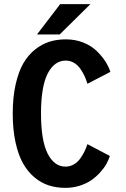

<svg xmlns="http://www.w3.org/2000/svg" viewBox="-20 -896 610 927"><path d="M158.5 -729.5 270.5 -876H416.5L268 -729.5ZM295.5 11Q253.5 11 216.8 -0.5Q180 -12 147.5 -38.8Q115 -65.5 91.8 -106.2Q68.5 -147 55 -208.5Q41.5 -270 41.5 -348Q41.5 -425.5 55.2 -487.2Q69 -549 92.2 -589.5Q115.5 -630 148.8 -656.5Q182 -683 218.5 -694.5Q255 -706 297.5 -706Q343 -706 381.5 -690.8Q420 -675.5 445.8 -650.8Q471.5 -626 488 -600.5Q504.5 -575 513 -549L402 -491.5Q396.5 -510.5 388.8 -527.5Q381 -544.5 368.5 -563Q356 -581.5 337.5 -592.5Q319 -603.5 297.5 -603.5Q242.5 -603.5 210.2 -540.8Q178 -478 178 -348Q178 -217.5 210 -154.5Q242 -91.5 296.5 -91.5Q318 -91.5 336.8 -102.5Q355.5 -113.5 368.2 -131.8Q381 -150 388.8 -166.5Q396.5 -183 402 -200L510.5 -143Q504.5 -124 493.5 -104.2Q482.5 -84.5 463.5 -63.5Q444.5 -42.5 421.2 -26.2Q398 -10 365.2 0.5Q332.5 11 295.5 11Z"/></svg>

Font: League Mono Narrow SemiBold
Style: Regular
Weight: 600
Width: 3
Designer: Tyler Finck
Foundry: The League of Moveable Type / Tyler Finck
Version: Version 2.210